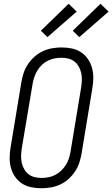

<svg xmlns="http://www.w3.org/2000/svg" viewBox="-20 -996 599 1024"><path d="M201 8Q173 8 146 2.5Q119 -3 97 -17.5Q75 -32 60 -54Q45 -76 38 -102Q31 -128 31.5 -156Q32 -184 37 -213L94 -558Q98 -582 106 -606.5Q114 -631 129 -653.5Q144 -676 164.5 -694Q185 -712 208.5 -723Q232 -734 257.5 -738.5Q283 -743 308 -743Q336 -743 363 -737.5Q390 -732 412 -717.5Q434 -703 449 -681Q464 -659 471 -633Q478 -607 477.5 -579Q477 -551 472 -522L415 -177Q411 -153 403 -128.5Q395 -104 380 -81.5Q365 -59 345 -41Q325 -23 301 -12Q277 -1 251.5 3.5Q226 8 201 8ZM201 -47Q219 -47 238 -50.5Q257 -54 274.5 -63Q292 -72 306 -85.5Q320 -99 330.5 -115.5Q341 -132 347 -150Q353 -168 356 -186L413 -531Q416 -551 416.5 -570Q417 -589 413 -607Q409 -625 400 -641Q391 -657 377 -668Q363 -679 345 -683.5Q327 -688 308 -688Q290 -688 271 -684.5Q252 -681 234.5 -672Q217 -663 203 -649.5Q189 -636 179 -619.5Q169 -603 163 -585Q157 -567 154 -549L96 -204Q93 -184 92.5 -165Q92 -146 96 -128Q100 -110 109 -94Q118 -78 132 -67Q146 -56 164 -51.5Q182 -47 201 -47ZM403 -798 368 -832 516 -976 559 -934ZM233 -798 198 -832 346 -976 389 -934Z"/></svg>

Font: Iosevka Term Curly Lt Obl
Style: Regular
Weight: 300
Italic angle: -9°
Designer: Belleve Invis
Foundry: Belleve Invis
Version: Version 32.3.0